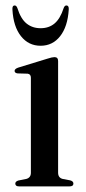

<svg xmlns="http://www.w3.org/2000/svg" viewBox="-20 -664 305 684"><path d="M187 -446.5V-49Q187 -30.5 203.5 -26.5L230 -21.5Q241.5 -18.5 241.5 -10Q241.5 0 227.5 0H48Q34.5 0 34.5 -10Q34.5 -17.5 45.5 -21L73.5 -26.5Q90 -31 90 -48.5V-387Q90 -400 78.5 -401.5L42.5 -402.5Q32 -404 32 -411.5Q32 -418.5 44.5 -423L149 -455Q166 -460.5 174 -460.5Q187 -460.5 187 -446.5ZM124.6 -563.5Q154.4 -563.5 174.5 -580.5Q194.6 -597.5 206.7 -635Q210.2 -644.5 216.2 -644.5Q226.2 -644.5 224.9 -629.5Q221 -569 194.2 -535Q167.4 -501 124.6 -501Q81.8 -501 54.8 -535Q27.7 -569 24.3 -629.5Q23 -644.5 32.5 -644.5Q38.5 -644.5 42 -635Q54.1 -596.5 74.9 -580Q95.6 -563.5 124.6 -563.5Z"/></svg>

Font: Fraunces 72pt
Style: Regular
Weight: 400
Version: Version 1.000;[0bf87f6ff]